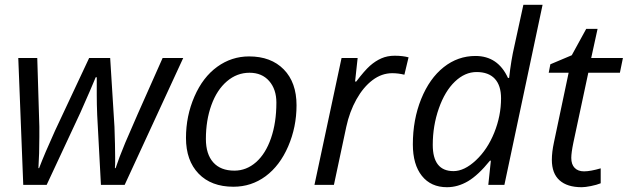

<svg xmlns="http://www.w3.org/2000/svg" viewBox="-20 -780 2648 810"><path d="M405.8 0 390.1 -293.9Q388.2 -339.8 388.2 -377.9V-454.1H383.8L359.4 -396.5L318.8 -304.2L176.8 0H78.1L57.1 -535.2H137.2L146 -245.1V-202.1Q146 -130.4 142.1 -70.8H145Q168 -131.3 211.9 -228L356 -535.2H444.8L462.9 -245.1Q465.8 -163.1 465.8 -117.2V-91.3L464.8 -70.8H467.8Q481.4 -112.8 508.3 -177.5Q535.2 -242.2 666 -535.2H752.9L505.9 0Z M1030.8 -542Q1123.5 -542 1177.2 -487.1Q1231 -432.1 1231 -335.9Q1231 -244.1 1195.8 -162.6Q1160.6 -81.1 1100.6 -36.6Q1040.5 7.8 964.8 7.8Q871.1 7.8 817.9 -47.4Q764.6 -102.5 764.6 -198.2Q764.6 -291 800.3 -372.8Q835.9 -454.6 896.5 -498.3Q957 -542 1030.8 -542ZM1146 -347.2Q1146 -403.3 1115.5 -438.2Q1085 -473.1 1032.7 -473.1Q979.5 -473.1 937.3 -437Q895 -400.9 871.8 -336.7Q848.6 -272.5 848.6 -193.8Q848.6 -129.9 879.6 -95Q910.6 -60.1 968.8 -60.1Q1019.5 -60.1 1060.1 -95.7Q1100.6 -131.3 1123.3 -197Q1146 -262.7 1146 -347.2Z M1645 -544.9Q1678.7 -544.9 1703.6 -538.1L1686 -464.8Q1660.2 -471.2 1634.8 -471.2Q1590.3 -471.2 1551.5 -441.9Q1512.7 -412.6 1483.6 -360.6Q1454.6 -308.6 1440.9 -245.1L1388.7 0H1306.6L1420.9 -535.2H1488.8L1478 -436H1482.9Q1518.1 -482.4 1541 -502.7Q1564 -522.9 1589.1 -533.9Q1614.3 -544.9 1645 -544.9Z M1985.8 -543.9Q2080.6 -543.9 2123 -451.2H2127.9Q2136.2 -526.9 2149.9 -585L2188 -759.8H2269L2107.9 0H2040L2050.8 -102.1H2046.9Q1997.6 -41 1954.6 -15.6Q1911.6 9.8 1865.7 9.8Q1797.9 9.8 1759.8 -38.1Q1721.7 -85.9 1721.7 -170.9Q1721.7 -275.4 1756.8 -362.3Q1792 -449.2 1851.8 -496.6Q1911.6 -543.9 1985.8 -543.9ZM1893.1 -58.1Q1939 -58.1 1987.8 -103.8Q2036.6 -149.4 2065.2 -220.5Q2093.8 -291.5 2093.8 -365.2Q2093.8 -419.4 2067.4 -447.8Q2041 -476.1 1990.7 -476.1Q1941.4 -476.1 1899.2 -435.8Q1856.9 -395.5 1831.3 -322.5Q1805.7 -249.5 1805.7 -168.9Q1805.7 -58.1 1893.1 -58.1Z M2443.8 -57.1Q2470.7 -57.1 2514.2 -69.8V-6.8Q2497.6 0 2473.1 4.9Q2448.7 9.8 2434.1 9.8Q2373 9.8 2340.6 -19.3Q2308.1 -48.3 2308.1 -106Q2308.1 -138.2 2316.9 -179.2L2378.9 -473.1H2294.9L2301.8 -508.8L2392.1 -546.9L2453.1 -658.2H2501L2474.1 -535.2H2607.9L2595.2 -473.1H2461.9L2398.9 -178.2Q2390.1 -135.7 2390.1 -113.8Q2390.1 -86.4 2404.3 -71.8Q2418.5 -57.1 2443.8 -57.1Z"/></svg>

Font: CAA NEO Sans
Style: Italic
Weight: 400
Italic angle: -12°
Version: Version 1.10